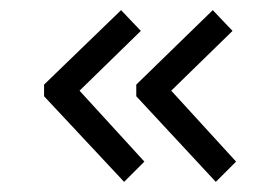

<svg xmlns="http://www.w3.org/2000/svg" viewBox="-20 -420 540 379"><path d="M67 -230V-253L219 -400L258 -359L137 -241L265 -101L225 -61ZM249 -230V-253L400 -400L439 -359L318 -241L446 -101L406 -61Z"/></svg>

Font: Vazir Code FD
Style: Code-FD
Weight: 400
Foundry: DejaVu fonts team - Redesigned by Saber Rastikerdar
Version: Version 1.1.2